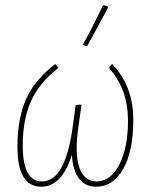

<svg xmlns="http://www.w3.org/2000/svg" viewBox="-20 -695 578 726"><path d="M369 -674 374 -675 387 -671 388 -665Q365 -622 310 -521L305 -520L293 -526Q327 -586 369 -674ZM136 11Q46 11 46 -140Q46 -248 79 -321Q112 -394 189 -453L199 -441L197 -435Q128 -381 97 -312Q66 -243 66 -144Q66 -9 139 -9Q228 -9 256 -223L266 -297L285 -300L288 -298L276 -212Q262 -114 280 -61.5Q298 -9 345 -9Q398 -9 431 -72.5Q464 -136 464 -239Q464 -356 394 -436L393 -442L404 -453Q484 -370 484 -242Q484 -124 446 -56.5Q408 11 343 11Q302 11 278.5 -20Q255 -51 252 -110Q214 11 136 11Z"/></svg>

Font: Alegreya Sans SC Thin
Style: Italic
Weight: 100
Italic angle: -7°
Designer: Juan Pablo del Peral
Foundry: Huerta Tipografica
Version: Version 2.007